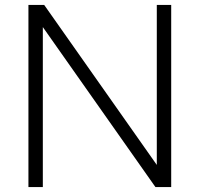

<svg xmlns="http://www.w3.org/2000/svg" viewBox="-20 -760 811 780"><path d="M95.5 0V-740H159.5L617 -90V-740H675.5V0H611.5L154 -650V0Z"/></svg>

Font: Encode Sans SemiExpanded SemiExpanded Light
Style: Regular
Weight: 300
Width: 6
Designer: Multiple Designers
Foundry: Impallari Type
Version: Version 3.000; ttfautohint (v1.8.3) -l 8 -r 50 -G 200 -x 14 